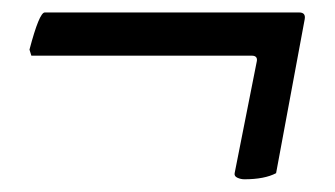

<svg xmlns="http://www.w3.org/2000/svg" viewBox="-20 -437 538 308"><path d="M372.1 -149.4Q366.2 -149.4 360.8 -151.9Q355.5 -154.3 356.4 -159.2L391.6 -336.9Q394.5 -347.7 383.8 -347.7H30.3L27.3 -357.4Q43 -417 51.8 -417H460Q470.7 -417 468.8 -406.2L422.9 -159.2Q404.3 -149.4 372.1 -149.4Z"/></svg>

Font: Crimson Text
Style: Bold Italic
Weight: 700
Italic angle: -11°
Designer: Sebastian Kosch
Foundry: Sebastian Kosch
Version: Version 1.100; ttfautohint (v1.8.4)